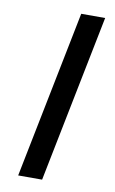

<svg xmlns="http://www.w3.org/2000/svg" viewBox="-82 -745 473 790"><g transform="rotate(10 155.0 -350.0)"><path d="M192 -700H292L152 0H52Z"/></g></svg>

Font: Montserrat Alternates Medium
Style: Italic
Weight: 500
Italic angle: -11.3°
Designer: Julieta Ulanovsky
Foundry: Julieta Ulanovsky
Version: Version 7.200